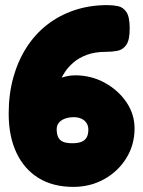

<svg xmlns="http://www.w3.org/2000/svg" viewBox="-20 -711 561 752"><path d="M267 21Q188 21 131.5 -13.5Q75 -48 44.5 -112.5Q14 -177 14 -266Q14 -342 32 -407Q50 -472 83.5 -524.5Q117 -577 164.5 -614Q212 -651 271.5 -671Q331 -691 400 -691Q422 -691 442 -687Q462 -683 475 -664Q488 -645 488 -599Q488 -554 474.5 -535Q461 -516 440 -512Q419 -508 396 -508Q351 -508 319.5 -496Q288 -484 267.5 -466Q247 -448 235 -430Q223 -412 218.5 -400Q214 -388 214 -388L202 -399Q202 -399 212.5 -403.5Q223 -408 239.5 -412Q256 -416 274 -416Q337 -416 390 -387Q443 -358 475 -311Q507 -264 507 -208Q507 -144 475 -92Q443 -40 388.5 -9.5Q334 21 267 21ZM263 -150Q285 -150 299 -155.5Q313 -161 319.5 -173Q326 -185 326 -203Q326 -218 319 -229Q312 -240 299 -246Q286 -252 269 -252Q249 -252 233.5 -246Q218 -240 210 -229.5Q202 -219 202 -205Q202 -186 208 -173.5Q214 -161 227.5 -155.5Q241 -150 263 -150Z"/></svg>

Font: Fredoka Light
Style: Bold
Weight: 700
Version: Version 2.001